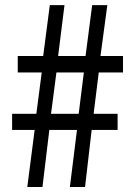

<svg xmlns="http://www.w3.org/2000/svg" viewBox="-20 -746 540 766"><path d="M88.9 0 118.2 -227.5H28.3V-292H125L146.5 -457H50.8V-522.5H152.3L178.7 -725.6H237.3L211.9 -522.5H321.3L347.7 -725.6H408.2L380.9 -522.5H470.7V-457H374L353.5 -292H449.2V-227.5H345.7L319.3 0H258.8L287.1 -227.5H176.8L149.4 0ZM183.6 -292H293.9L314.5 -457H205.1Z"/></svg>

Font: Gen Shin Gothic Monospace Regular
Style: Regular
Weight: 400
Designer: [Source Han Sans]
Ryoko NISHIZUKA  (kana & ideographs); Paul D. Hunt (Latin, Greek & Cyrillic); Wenlong ZHANG  (bopomofo
Version: Version 1.002.20150607